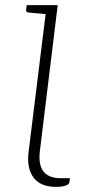

<svg xmlns="http://www.w3.org/2000/svg" viewBox="-20 -726 336 752"><path d="M199 6Q139 6 111.5 -30.5Q84 -67 92 -131L163 -706H206L136 -133Q130 -80 150.5 -54Q171 -28 219 -28H254L252 -14Q252 -7 244.5 -2.5Q237 2 225 4Q213 6 199 6ZM176 -706 166 -670 91 -677Q86 -678 84 -680.5Q82 -683 82 -688L85 -706Z"/></svg>

Font: Aleo ExtraLight
Style: Italic
Weight: 250
Italic angle: -7°
Designer: Alessio Laiso
Foundry: Alessio Laiso
Version: Version 2.001;gftools[0.9.29]